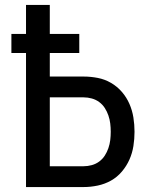

<svg xmlns="http://www.w3.org/2000/svg" viewBox="-20 -755 640 775"><path d="M85 0V-541H26V-618H85V-735H181V-618H300V-541H181V-446H318Q346 -446 374.5 -440.5Q403 -435 428 -420.5Q453 -406 472 -384Q491 -362 502.5 -335.5Q514 -309 518.5 -280.5Q523 -252 523 -223Q523 -194 518.5 -165.5Q514 -137 502.5 -111Q491 -85 472 -62.5Q453 -40 428 -26Q403 -12 374.5 -6Q346 0 318 0ZM181 -84H318Q334 -84 350.5 -88.5Q367 -93 380.5 -103Q394 -113 403 -127Q412 -141 417.5 -157Q423 -173 425 -189.5Q427 -206 427 -223Q427 -240 425 -256.5Q423 -273 417.5 -289Q412 -305 403 -319Q394 -333 380.5 -343Q367 -353 350.5 -357.5Q334 -362 318 -362H181Z"/></svg>

Font: Iosevka Curly Medium Extended
Style: Regular
Weight: 500
Width: 7
Monospace: yes
Designer: Belleve Invis
Foundry: Belleve Invis
Version: Version 11.1.0; ttfautohint (v1.8.3)